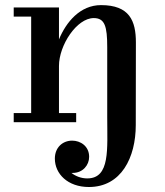

<svg xmlns="http://www.w3.org/2000/svg" viewBox="-20 -490 660 770"><path d="M35 -36.5V0H285.5V-36.5H216.5V-225.5C216.5 -309 288 -417.5 356 -417.5C400.5 -417.5 410 -384 410 -301V-20C410 107 422.5 225.5 330 225.5C306 225.5 283.5 217 266.5 203.5C268 203.5 269.5 203.5 271.5 203.5C312.5 203.5 337.5 172 337.5 139C337.5 95.5 302 74 269.5 74C231.5 74 200 101 200 146C200 207.5 252 260 336.5 260C466.5 260 524.5 141.5 524.5 11.5L525 -319.5C525 -406.5 499.5 -469.5 385 -469.5C301.5 -469.5 245.5 -402 216.5 -332V-460H35V-423.5H105V-36.5Z"/></svg>

Font: Bodoni* 06pt Medium
Style: Regular
Weight: 500
Version: Version 2.3